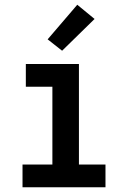

<svg xmlns="http://www.w3.org/2000/svg" viewBox="-20 -790 540 810"><path d="M75 0V-96H201V-424H89V-520H313V-96H425V0ZM242 -576 181 -624 306 -770 379 -710Z"/></svg>

Font: Iosevka Term Curly
Style: Bold
Weight: 700
Designer: Belleve Invis
Foundry: Belleve Invis
Version: Version 32.3.0